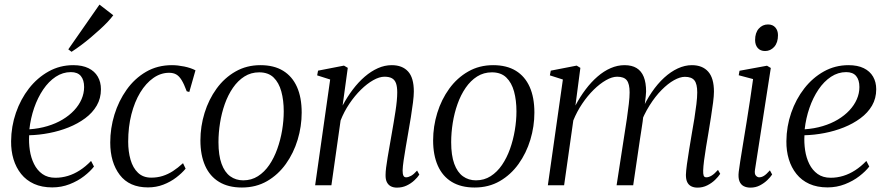

<svg xmlns="http://www.w3.org/2000/svg" viewBox="-20 -826 3951 856"><path d="M399 -83.5Q383 -62.5 355 -40.8Q327 -19 290.5 -4.8Q254 9.5 213 9.5Q166.5 9.5 131.8 -6.2Q97 -22 74.2 -50.5Q51.5 -79 40.2 -116.2Q29 -153.5 29.5 -196.5Q30 -262.5 51 -323.2Q72 -384 109.2 -431.8Q146.5 -479.5 196.8 -507.5Q247 -535.5 306.5 -535.5Q347 -535.5 374.5 -522Q402 -508.5 416 -484.2Q430 -460 430 -428Q430 -387.5 411.2 -355.2Q392.5 -323 359.8 -298.8Q327 -274.5 285.8 -258Q244.5 -241.5 199.2 -232.8Q154 -224 110 -223Q108 -189.5 113 -156Q118 -122.5 131.8 -94.8Q145.5 -67 169 -50.2Q192.5 -33.5 227 -33.5Q255.5 -33.5 282.8 -41.8Q310 -50 336 -66.8Q362 -83.5 386 -108.5ZM296 -504.5Q260 -504.5 228.5 -483.8Q197 -463 172.5 -426.8Q148 -390.5 132.2 -344.8Q116.5 -299 111 -249.5Q154 -252.5 191.5 -263.8Q229 -275 259 -293Q289 -311 310.5 -334Q332 -357 343.5 -383.5Q355 -410 355 -438Q355 -469.5 340.5 -487Q326 -504.5 296 -504.5ZM284.5 -606 423.5 -805.5 485 -758Q475 -744.5 459.8 -728.2Q444.5 -712 425.2 -694.5Q406 -677 384.8 -659Q363.5 -641 341.8 -624.8Q320 -608.5 299 -595Z M639.5 9.5Q556.5 9.5 514 -46.2Q471.5 -102 471.5 -190.5Q471.5 -254 490.2 -315Q509 -376 544.5 -426Q580 -476 631 -505.8Q682 -535.5 746.5 -535.5Q772 -535.5 801.2 -529.5Q830.5 -523.5 851.5 -512.5L824 -416L812.5 -419Q800.5 -451.5 789.5 -469.2Q778.5 -487 765.5 -494.2Q752.5 -501.5 734 -501.5Q696.5 -501.5 663.5 -478.2Q630.5 -455 605.2 -413.5Q580 -372 565.8 -316.2Q551.5 -260.5 551.5 -194.5Q551.5 -150.5 562 -114Q572.5 -77.5 595.2 -55.8Q618 -34 654 -34Q681.5 -34 705.2 -41.5Q729 -49 751 -63.2Q773 -77.5 796 -98.5L807.5 -74Q791 -54 765.5 -34.5Q740 -15 708.2 -2.8Q676.5 9.5 639.5 9.5Z M1141 -535.5Q1201.5 -535.5 1242.2 -510.5Q1283 -485.5 1304 -438.5Q1325 -391.5 1325 -324Q1325 -262.5 1307 -203Q1289 -143.5 1254.5 -95.2Q1220 -47 1170.8 -18.5Q1121.5 10 1058.5 10Q998 10 956.8 -15Q915.5 -40 894.5 -87.2Q873.5 -134.5 873.5 -200Q873.5 -262.5 892 -322.5Q910.5 -382.5 945.5 -430.8Q980.5 -479 1030 -507.2Q1079.5 -535.5 1141 -535.5ZM1135.5 -503.5Q1099 -503.5 1069.8 -485Q1040.5 -466.5 1018.5 -434.5Q996.5 -402.5 982.2 -362.2Q968 -322 961 -278Q954 -234 954 -192Q954 -133.5 967.8 -95.8Q981.5 -58 1006.5 -40Q1031.5 -22 1064.5 -22Q1101 -22 1130 -40.5Q1159 -59 1180.5 -90.5Q1202 -122 1216.2 -162Q1230.5 -202 1237.8 -245.2Q1245 -288.5 1245 -329.5Q1245 -379 1234.2 -418.2Q1223.5 -457.5 1199.8 -480.5Q1176 -503.5 1135.5 -503.5Z M1507.5 -355.5Q1528 -394 1553 -427Q1578 -460 1606.2 -484.2Q1634.5 -508.5 1664.8 -522Q1695 -535.5 1726.5 -535.5Q1773.5 -535.5 1799.2 -507.5Q1825 -479.5 1825 -418Q1825 -399 1821.2 -369Q1817.5 -339 1811.8 -303.8Q1806 -268.5 1800 -234Q1794.5 -202.5 1789 -170.2Q1783.5 -138 1779.5 -110.8Q1775.5 -83.5 1775 -66Q1775 -50.5 1778.5 -43Q1782 -35.5 1790.5 -35.5Q1800.5 -35.5 1812.8 -42.2Q1825 -49 1839.5 -65.5L1849.5 -47.5Q1842 -35.5 1827.2 -21.8Q1812.5 -8 1793 1.2Q1773.5 10.5 1749.5 10.5Q1734.5 10.5 1723 4.8Q1711.5 -1 1705 -13.5Q1698.5 -26 1699 -46.5Q1699 -59.5 1701.5 -79.5Q1704 -99.5 1708.2 -124.5Q1712.5 -149.5 1717.2 -176.5Q1722 -203.5 1726.5 -230Q1731 -255 1735.2 -280.5Q1739.5 -306 1743.2 -330.2Q1747 -354.5 1749 -376Q1751 -397.5 1751 -414Q1751 -439.5 1745.5 -454.8Q1740 -470 1727.5 -477Q1715 -484 1694 -484Q1671.5 -484 1644 -468.5Q1616.5 -453 1589 -426Q1561.5 -399 1537.8 -363.8Q1514 -328.5 1498.5 -289L1457.5 0H1385L1452 -471.5L1394 -490L1398 -511L1513.5 -533.5L1530.5 -523.5Z M2178.5 -535.5Q2239 -535.5 2279.8 -510.5Q2320.5 -485.5 2341.5 -438.5Q2362.5 -391.5 2362.5 -324Q2362.5 -262.5 2344.5 -203Q2326.5 -143.5 2292 -95.2Q2257.5 -47 2208.2 -18.5Q2159 10 2096 10Q2035.5 10 1994.2 -15Q1953 -40 1932 -87.2Q1911 -134.5 1911 -200Q1911 -262.5 1929.5 -322.5Q1948 -382.5 1983 -430.8Q2018 -479 2067.5 -507.2Q2117 -535.5 2178.5 -535.5ZM2173 -503.5Q2136.5 -503.5 2107.2 -485Q2078 -466.5 2056 -434.5Q2034 -402.5 2019.8 -362.2Q2005.5 -322 1998.5 -278Q1991.5 -234 1991.5 -192Q1991.5 -133.5 2005.2 -95.8Q2019 -58 2044 -40Q2069 -22 2102 -22Q2138.5 -22 2167.5 -40.5Q2196.5 -59 2218 -90.5Q2239.5 -122 2253.8 -162Q2268 -202 2275.2 -245.2Q2282.5 -288.5 2282.5 -329.5Q2282.5 -379 2271.8 -418.2Q2261 -457.5 2237.2 -480.5Q2213.5 -503.5 2173 -503.5Z M2567.5 -523.5 2545.5 -355.5Q2566 -394.5 2590.8 -427.2Q2615.5 -460 2643.8 -484.5Q2672 -509 2702.5 -522.2Q2733 -535.5 2764.5 -535.5Q2797 -535.5 2818.2 -522.5Q2839.5 -509.5 2850 -483.5Q2860.5 -457.5 2860.5 -418Q2860.5 -411 2859 -397.8Q2857.5 -384.5 2855.5 -367Q2853.5 -349.5 2850.5 -329L2840 -330.5Q2860 -377 2885.8 -414.8Q2911.5 -452.5 2941 -479.5Q2970.5 -506.5 3002 -521Q3033.5 -535.5 3064.5 -535.5Q3111.5 -535.5 3137.2 -506.8Q3163 -478 3163 -417.5Q3163 -399 3159.2 -369.2Q3155.5 -339.5 3149.8 -304.2Q3144 -269 3138.5 -234Q3133 -202.5 3127.8 -170.2Q3122.5 -138 3119 -110.8Q3115.5 -83.5 3115 -66Q3114.5 -50.5 3117.2 -43Q3120 -35.5 3129 -35.5Q3140 -35.5 3152.5 -43Q3165 -50.5 3181 -68.5L3191 -51Q3182.5 -38 3167.8 -23.8Q3153 -9.5 3133 0.5Q3113 10.5 3089.5 10.5Q3073.5 10.5 3061.8 4.5Q3050 -1.5 3044 -13.8Q3038 -26 3038 -46.5Q3038.5 -63.5 3042.5 -93.2Q3046.5 -123 3052.5 -159.2Q3058.5 -195.5 3064.5 -231.5Q3070.5 -264 3075.8 -297.8Q3081 -331.5 3084.8 -361.8Q3088.5 -392 3088.5 -414Q3088.5 -452 3075.8 -467.8Q3063 -483.5 3033.5 -483.5Q3012 -483.5 2985 -468.5Q2958 -453.5 2929.8 -425Q2901.5 -396.5 2876 -356Q2850.5 -315.5 2832 -265.5L2849.5 -321.5Q2848 -304.5 2845.2 -284.2Q2842.5 -264 2839.2 -244.2Q2836 -224.5 2833.5 -207.5L2803 0H2729L2764.5 -230Q2770 -263.5 2775 -298Q2780 -332.5 2783.5 -363Q2787 -393.5 2787 -414Q2787 -452 2774.5 -468Q2762 -484 2731.5 -484Q2709 -484 2681.8 -468.5Q2654.5 -453 2627 -426Q2599.5 -399 2575.8 -363.8Q2552 -328.5 2536 -289L2495 0H2422.5L2489.5 -471.5L2431.5 -490L2435.5 -511L2551 -533.5Z M3325.5 10.5Q3308.5 10.5 3295.5 3.8Q3282.5 -3 3276.5 -18.5Q3270.5 -34 3273.5 -60Q3275 -73.5 3280.2 -107Q3285.5 -140.5 3293 -186.2Q3300.5 -232 3308.8 -283Q3317 -334 3324.5 -383.5Q3332 -433 3337.5 -473.5L3273.5 -490.5L3277 -510.5L3399.5 -533L3416.5 -523L3346 -69.5Q3343 -50.5 3350 -43Q3357 -35.5 3364.5 -35.5Q3375 -35.5 3385.5 -41.8Q3396 -48 3412.5 -66.5L3422.5 -48Q3415 -36.5 3401 -23Q3387 -9.5 3368 0.5Q3349 10.5 3325.5 10.5ZM3391 -598.5Q3370 -598.5 3358.2 -612Q3346.5 -625.5 3346.5 -647.5Q3346.5 -680 3363 -698.5Q3379.5 -717 3404 -717Q3425 -717 3436.8 -703.5Q3448.5 -690 3448.5 -669Q3448.5 -636 3431.8 -617.2Q3415 -598.5 3391 -598.5Z M3855.5 -83.5Q3839.5 -62.5 3811.5 -40.8Q3783.5 -19 3747 -4.8Q3710.5 9.5 3669.5 9.5Q3623 9.5 3588.2 -6.2Q3553.5 -22 3530.8 -50.5Q3508 -79 3496.8 -116.2Q3485.5 -153.5 3486 -196.5Q3486.5 -262.5 3507.5 -323.2Q3528.5 -384 3565.8 -431.8Q3603 -479.5 3653.2 -507.5Q3703.5 -535.5 3763 -535.5Q3803.5 -535.5 3831 -522Q3858.5 -508.5 3872.5 -484.2Q3886.5 -460 3886.5 -428Q3886.5 -387.5 3867.8 -355.2Q3849 -323 3816.2 -298.8Q3783.5 -274.5 3742.2 -258Q3701 -241.5 3655.8 -232.8Q3610.5 -224 3566.5 -223Q3564.5 -189.5 3569.5 -156Q3574.5 -122.5 3588.2 -94.8Q3602 -67 3625.5 -50.2Q3649 -33.5 3683.5 -33.5Q3712 -33.5 3739.2 -41.8Q3766.5 -50 3792.5 -66.8Q3818.5 -83.5 3842.5 -108.5ZM3752.5 -504.5Q3716.5 -504.5 3685 -483.8Q3653.5 -463 3629 -426.8Q3604.5 -390.5 3588.8 -344.8Q3573 -299 3567.5 -249.5Q3610.5 -252.5 3648 -263.8Q3685.5 -275 3715.5 -293Q3745.5 -311 3767 -334Q3788.5 -357 3800 -383.5Q3811.5 -410 3811.5 -438Q3811.5 -469.5 3797 -487Q3782.5 -504.5 3752.5 -504.5Z"/></svg>

Font: Merriweather 96pt Light
Style: Italic
Weight: 300
Italic angle: -7.8°
Version: Version 2.101